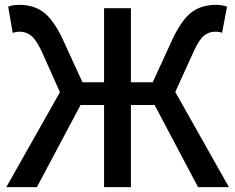

<svg xmlns="http://www.w3.org/2000/svg" viewBox="-20 -770 967 790"><path d="M701.2 -391.6 921.9 0H794.9L616.2 -337.9H518.6V0H408.2V-337.9H311.5L131.8 0H5.9L226.6 -390.6L153.3 -554.7Q129.9 -605.5 108.9 -622.6Q87.9 -639.6 60.5 -639.6Q45.9 -639.6 32.2 -634.8L13.7 -742.2Q29.3 -750 59.6 -750Q117.2 -750 157.2 -721.2Q197.3 -692.4 235.4 -614.3L319.3 -431.6H408.2V-736.3H518.6V-431.6H608.4L692.4 -614.3Q730.5 -692.4 770.5 -721.2Q810.5 -750 868.2 -750Q897.5 -750 914.1 -742.2L893.6 -634.8Q882.8 -639.6 866.2 -639.6Q838.9 -639.6 818.8 -623Q798.8 -606.4 775.4 -554.7Z"/></svg>

Font: Gen Shin Gothic Medium
Style: Regular
Weight: 500
Designer: [Source Han Sans]
Ryoko NISHIZUKA  (kana & ideographs); Paul D. Hunt (Latin, Greek & Cyrillic); Wenlong ZHANG  (bopomofo
Version: Version 1.002.20150607